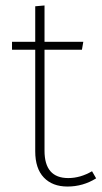

<svg xmlns="http://www.w3.org/2000/svg" viewBox="-20 -673 372 703"><path d="M317 -46 332 -20Q284 10 227 10Q172 10 140.5 -23Q109 -56 109 -119V-491H24V-520H109V-650L143 -653V-520H285L280 -491H143V-121Q143 -21 230 -21Q274 -21 317 -46Z"/></svg>

Font: FiraSans
Style: Regular
Weight: 200
Designer: Carrois Corporate & Edenspiekermann AG
Foundry: Carrois Corporate GbR & Edenspiekermann AG
Version: Version 3.106;PS 003.106;hotconv 1.0.70;makeotf.lib2.5.58329